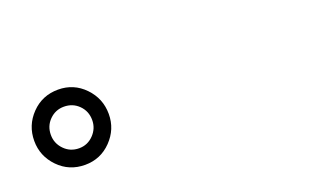

<svg xmlns="http://www.w3.org/2000/svg" viewBox="-39 -904 838 511"><g transform="rotate(-20 380.0 -648.5)"><path d="M137 -542Q92 -542 61.5 -573.5Q31 -605 31 -648Q31 -692 61.5 -723.5Q92 -755 137 -755Q181 -755 211.5 -723.5Q242 -692 242 -648Q242 -605 211.5 -573.5Q181 -542 137 -542ZM137 -589Q161 -589 178 -606.5Q195 -624 195 -648Q195 -673 178 -690Q161 -707 136 -707Q112 -707 95 -690Q78 -673 78 -648Q78 -624 95 -606.5Q112 -589 137 -589Z"/></g></svg>

Font: Zen Maru Gothic
Style: Bold
Weight: 700
Designer: Yoshimichi Ohira
Foundry: Positype
Version: Version 1.001